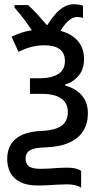

<svg xmlns="http://www.w3.org/2000/svg" viewBox="-20 -684 472 898"><path d="M325.2 -664.1Q338.4 -664.1 349.4 -662.1Q360.4 -660.2 368.2 -657.2V-599.6Q362.8 -602.1 355 -603.3Q347.2 -604.5 339.4 -604.5Q320.8 -604.5 301 -587.4Q281.2 -570.3 262.7 -539.6Q314.5 -526.4 343.8 -492.7Q373 -459 373 -408.2Q373 -361.8 348.9 -331.5Q324.7 -301.3 284.2 -288.1V-284.2Q316.4 -275.4 340.3 -258.3Q364.3 -241.2 377.7 -215.6Q391.1 -189.9 391.1 -153.8Q391.1 -107.4 369.9 -72.5Q348.6 -37.6 304.7 -17.3Q260.7 2.9 191.9 5.4Q155.3 6.3 135.3 12.7Q115.2 19 107.4 30.5Q99.6 42 99.6 58.1Q99.6 82.5 115.5 94Q131.3 105.5 168 105.5Q192.9 105.5 214.1 104Q235.4 102.5 254.9 101.3Q274.4 100.1 293.5 100.1Q318.4 100.1 334.2 104.2Q350.1 108.4 359.4 115.2V194.3Q349.6 186.5 331.8 182.4Q314 178.2 294.9 178.2Q277.3 178.2 254.6 179.4Q231.9 180.7 207 182.1Q182.1 183.6 156.7 183.6Q106.4 183.6 75 167.7Q43.5 151.9 28.6 124Q13.7 96.2 13.7 59.1Q13.7 20 30.8 -8.5Q47.9 -37.1 84 -53.5Q120.1 -69.8 177.2 -71.8Q216.3 -73.7 243.2 -83.3Q270 -92.8 283.7 -111.6Q297.4 -130.4 297.4 -159.7Q297.4 -188 283.4 -207Q269.5 -226.1 242.2 -235.6Q214.8 -245.1 173.8 -245.1H120.1V-317.9H165.5Q220.2 -317.9 252 -337.6Q283.7 -357.4 283.7 -399.4Q283.7 -435.5 259.3 -453.9Q234.9 -472.2 187.5 -472.2Q156.2 -472.2 126.2 -464.4Q96.2 -456.5 66.4 -441.4L34.2 -512.2Q57.1 -523.4 80.1 -531Q103 -538.6 128.9 -542.5Q117.2 -560.5 103.5 -579.3Q89.8 -598.1 75.4 -616Q61 -633.8 47.9 -648.4V-660.2H111.3Q131.3 -642.6 153.6 -618.4Q175.8 -594.2 200.2 -565.4Q216.8 -591.3 235.4 -613.8Q253.9 -636.2 276.4 -650.1Q298.8 -664.1 325.2 -664.1Z"/></svg>

Font: Open Sans SemiCondensed Medium
Style: Regular
Weight: 500
Width: 4
Designer: Monotype Design Team
Foundry: Monotype Imaging Inc.
Version: Version 3.000